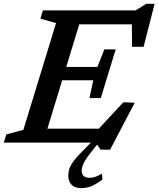

<svg xmlns="http://www.w3.org/2000/svg" viewBox="-42 -753 836 1014"><path d="M254 -631 171.5 -654.5 184.5 -698H399L186 0H-22L-8.5 -43L81.5 -67.5ZM430.5 -235 450.5 -329H218.5L240.5 -399.5H472.5L509 -492H569L529.5 -363.5L490.5 -235ZM716.5 -506H655.5L654 -661L676 -624.5H308L331.5 -698H674L730.5 -733H774.5ZM489 37.5 463 0H118L141.5 -73.5H510.5L446.5 -37.5L609.5 -213L669.5 -210.5L539.5 37.5ZM389.5 150Q389.5 167 400 176.5Q410.5 186 430.5 186Q445.5 186 459.8 181.5Q474 177 496.5 164L499 195Q464.5 221 439.2 230.8Q414 240.5 387.5 240.5Q352.5 240.5 335.5 222Q318.5 203.5 318.5 175.5Q318.5 157.5 323.8 139.8Q329 122 345.8 99Q362.5 76 396 43L461.5 -24H498L438 52Q417 78.5 406.8 96Q396.5 113.5 393 126.2Q389.5 139 389.5 150Z"/></svg>

Font: Newsreader 9pt Medium
Style: Italic
Weight: 500
Italic angle: -17°
Designer: Hugues Gentile
Foundry: Production Type
Version: Version 1.003